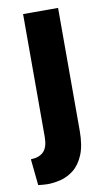

<svg xmlns="http://www.w3.org/2000/svg" viewBox="-92 -569 429 778"><g transform="rotate(-10 123.0 -180.0)"><path d="M39 168Q27 168 19 167Q11 166 1 165L-10 57Q25 56 43 37.5Q61 19 61 -23V-528H205V-23Q205 38 189 76Q173 114 147.5 134Q122 154 93.5 161Q65 168 39 168Z"/></g></svg>

Font: Bricolage Grotesque Condensed
Style: Bold
Weight: 700
Width: 3
Designer: Mathieu Triay
Foundry: Atelier Triay
Version: Version 1.001;gftools[0.9.33.dev8+g029e19f]